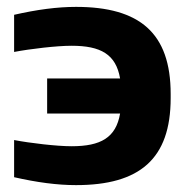

<svg xmlns="http://www.w3.org/2000/svg" viewBox="-20 -529 548 558"><path d="M476 -244V-256C476 -433 386 -509 201 -509C146 -509 87 -501 21 -486V-378C68 -387 145 -396 188 -396C273 -396 317 -371 329 -301H117V-199H329C317 -129 273 -104 188 -104C145 -104 68 -113 21 -122V-14C87 1 146 9 201 9C386 9 476 -67 476 -244Z"/></svg>

Font: LT Wave Bold
Style: Regular
Weight: 700
Designer: Daniel Lyons
Version: Version 2.5 (Glyphs App)